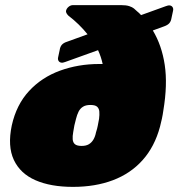

<svg xmlns="http://www.w3.org/2000/svg" viewBox="-20 -720 697 750"><path d="M265 10Q178 10 118.5 -16Q59 -42 34 -95.5Q9 -149 26 -230Q44 -311 93.5 -364.5Q143 -418 214.5 -444Q286 -470 367 -470Q371 -470 374 -470Q377 -470 381 -470Q378 -484 373.5 -497.5Q369 -511 363 -524L235 -478Q226 -475 223 -475Q214 -475 209.5 -481Q205 -487 207 -496L213 -524Q215 -538 222 -545.5Q229 -553 242 -557L322 -586Q306 -606 287 -624.5Q268 -643 247 -659Q242 -664 239.5 -669Q237 -674 238 -678Q240 -687 248 -693.5Q256 -700 265 -700H453Q473 -700 485 -696Q497 -692 503 -687Q510 -680 517.5 -674Q525 -668 531 -661L628 -696Q637 -699 640 -699Q649 -699 653.5 -693Q658 -687 656 -678L650 -650Q648 -637 641.5 -629.5Q635 -622 621 -617L577 -601Q612 -543 623.5 -466.5Q635 -390 618 -288Q616 -273 612.5 -256.5Q609 -240 605 -225Q584 -147 537 -94.5Q490 -42 421 -16Q352 10 265 10ZM299 -150Q316 -150 327 -156.5Q338 -163 345 -175Q352 -187 355 -203Q360 -218 362 -229.5Q364 -241 367 -256Q369 -272 368 -284Q367 -296 359.5 -303Q352 -310 333 -310Q315 -310 304 -303Q293 -296 287 -284Q281 -272 277 -256Q273 -241 270.5 -230Q268 -219 266 -204Q263 -188 264 -175.5Q265 -163 273 -156.5Q281 -150 299 -150Z"/></svg>

Font: Rubik Black
Style: Italic
Weight: 900
Italic angle: -12°
Designer: Hubert and Fischer
Foundry: Hubert and Fischer
Version: Version 2.300;gftools[0.9.30]